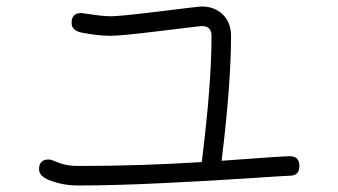

<svg xmlns="http://www.w3.org/2000/svg" viewBox="-20 -542 1040 590"><path d="M600 -44Q630 -282 630 -432Q630 -462 600 -462Q596 -462 474 -447Q352 -432 320 -432Q280 -432 230 -442Q200 -448 200 -472Q200 -502 230 -502Q232 -502 247.5 -499.5Q263 -497 284 -494.5Q305 -492 320 -492Q350 -492 470 -507Q590 -522 600 -522Q640 -522 665 -497Q690 -472 690 -432Q690 -286 661 -48Q851 -62 870 -62Q900 -62 900 -32Q900 -2 870 -2Q860 -2 749 5.5Q638 13 485 20.5Q332 28 220 28Q172 28 130 11Q100 -1 100 -22Q100 -52 130 -52Q137 -52 160 -42Q185 -32 220 -32Q412 -32 600 -44Z"/></svg>

Font: Pecita
Style: Book
Weight: 400
Width: 7
Version: Version 4.3